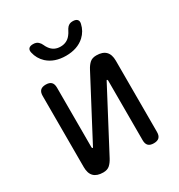

<svg xmlns="http://www.w3.org/2000/svg" viewBox="-186 -909 972 1043"><g transform="rotate(-30 300.0 -387.5)"><path d="M80 -68V-515Q80 -538 91 -549Q102 -560 125 -560Q148 -560 159 -549Q170 -538 170 -515V-140Q172 -134 174 -134Q176 -134 176.5 -135.5Q177 -137 179 -140L374 -510Q386 -533 401 -546.5Q416 -560 442 -560Q481 -560 500.5 -540.5Q520 -521 520 -482V-35Q520 -12 509 -1Q498 10 475 10Q452 10 441 -1Q430 -12 430 -35V-410Q428 -416 426 -416Q424 -416 423.5 -414.5Q423 -413 421 -410L226 -40Q214 -17 199 -3.5Q184 10 158 10Q119 10 99.5 -9.5Q80 -29 80 -68ZM144 -750Q140 -767 148 -776Q156 -785 175 -785Q186 -785 194 -782Q202 -779 207 -774Q217 -765 222 -753Q227 -741 235 -730Q258 -698 299 -698Q340 -698 364 -730Q372 -740 377.5 -751.5Q383 -763 391 -772Q397 -778 404.5 -781.5Q412 -785 424 -785Q443 -785 451.5 -776Q460 -767 456 -750Q447 -709 416 -680Q372 -640 300 -640Q228 -640 184 -680Q153 -709 144 -750Z"/></g></svg>

Font: Maple Mono Normal
Style: Regular
Weight: 400
Monospace: yes
Designer: subframe7536
Version: Version 7.000